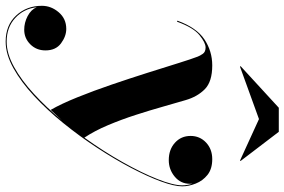

<svg xmlns="http://www.w3.org/2000/svg" viewBox="-219 -561 1004 678"><g transform="rotate(90 283.0 -222.0)"><path d="M364.5 -634.5 179.5 -567.5 177.5 -569.5 324.5 -704.5H409.5L512.5 -569.5L511 -567.5ZM91 260Q33 260 -1.2 223Q-35.5 186 -35.5 132Q-35.5 99.5 -12.8 72.8Q10 46 46 46Q72 46 97 64.5Q122 83 122 119.5Q122 151.5 100.5 173Q79 194.5 49 194.5Q24 194.5 1 182.5Q-22 170.5 -30.5 150.5Q-25 196.5 7.8 226.5Q40.5 256.5 91 256.5Q133 256.5 180.2 230.5Q227.5 204.5 275.5 160.2Q323.5 116 369 61.5Q353.5 78.5 332 101Q310.5 63.5 287.5 6.5Q264.5 -50.5 242.5 -115Q220.5 -179.5 201.2 -240.5Q182 -301.5 167.2 -348.8Q152.5 -396 144 -418Q141 -426 134.2 -436Q127.5 -446 111.5 -446Q95 -446 68.2 -424.5Q41.5 -403 20.5 -345L17 -346.5Q41.5 -414 83 -441.8Q124.5 -469.5 175 -469.5Q232.5 -469.5 259 -443.2Q285.5 -417 297.5 -375.5Q307.5 -342 320.5 -295.8Q333.5 -249.5 349.8 -199.2Q366 -149 386 -101.5Q406 -54 430 -18Q478.5 -85.5 516.5 -153Q554.5 -220.5 576.5 -276.2Q598.5 -332 598.5 -363.5Q598.5 -381.5 592.5 -399.5Q593 -395 593 -390.5Q593 -358 567.8 -337Q542.5 -316 509.5 -316Q472 -316 448 -337.8Q424 -359.5 424 -393Q424 -425.5 447.2 -447.5Q470.5 -469.5 506 -469.5Q540.5 -469.5 561.5 -452.8Q582.5 -436 592.2 -411.2Q602 -386.5 602 -363.5Q602 -335.5 584.8 -288.5Q567.5 -241.5 537 -183.2Q506.5 -125 466.2 -63.5Q426 -2 379.2 55.8Q332.5 113.5 283 159.5Q233.5 205.5 184.5 232.8Q135.5 260 91 260Z"/></g></svg>

Font: Bodoni* 48pt
Style: Bold Italic
Weight: 700
Italic angle: -13°
Version: Version 2.3